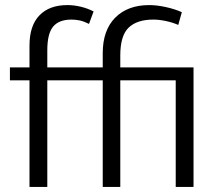

<svg xmlns="http://www.w3.org/2000/svg" viewBox="-20 -735 849 755"><path d="M245 -715Q271 -715 298 -708.5Q325 -702 348 -690L330 -641Q310 -651 294 -654.5Q278 -658 261 -658Q212 -658 189 -630.5Q166 -603 166 -537V-470H384V-526Q384 -616 433 -665.5Q482 -715 567 -715Q597 -715 633 -707Q669 -699 695 -687L681 -637Q658 -647 631.5 -652.5Q605 -658 583 -658Q519 -658 486 -626.5Q453 -595 453 -517V-470H741V0H671V-419H453V0H384V-419H166V0H96V-419H19V-470H96V-556Q96 -634 135 -674.5Q174 -715 245 -715Z"/></svg>

Font: Mukta Mahee Light
Style: Regular
Weight: 300
Designer: Shuchita Grover, Noopur Datye, Girish Dalvi, Yashodeep Gholap
Foundry: Ek Type
Version: Version 2.538;PS 1.000;hotconv 16.6.51;makeotf.lib2.5.65220;